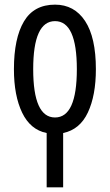

<svg xmlns="http://www.w3.org/2000/svg" viewBox="-20 -567 473 827"><path d="M217 -547Q126 -547 83 -474.5Q40 -402 40 -269Q40 -155 75.5 -81.5Q111 -8 181 6V240H252V6Q324 -9 358.5 -82.5Q393 -156 393 -269Q393 -406 346.5 -476.5Q300 -547 217 -547ZM217 -476Q311 -476 311 -269Q311 -61 217 -61Q123 -61 123 -269Q123 -476 217 -476Z"/></svg>

Font: Noto Sans Display Condensed
Style: Regular
Weight: 400
Width: 3
Designer: Monotype Design Team
Foundry: Monotype Imaging Inc.
Version: Version 1.900